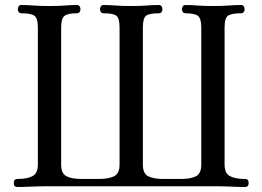

<svg xmlns="http://www.w3.org/2000/svg" viewBox="-20 -747 1047 766"><path d="M49 -1Q35 -1 35 -17Q35 -33 49 -33Q89 -33 110 -44.5Q131 -56 131 -90V-637Q131 -675 117 -684.5Q103 -694 65 -694Q58 -694 54.5 -699Q51 -704 51 -710Q51 -717 54.5 -722Q58 -727 65 -727Q89 -727 114 -725Q139 -723 177 -723Q216 -723 239.5 -725Q263 -727 287 -727Q294 -727 297.5 -722Q301 -717 301 -710Q301 -704 297.5 -699Q294 -694 287 -694Q250 -694 237 -683.5Q224 -673 224 -637V-90Q224 -55 245 -44Q266 -33 306 -33H374Q414 -33 435.5 -44Q457 -55 457 -90V-637Q457 -675 444 -684.5Q431 -694 393 -694Q386 -694 382.5 -699Q379 -704 379 -710Q379 -717 382.5 -722Q386 -727 393 -727Q418 -727 441.5 -725Q465 -723 503 -723Q542 -723 565.5 -725Q589 -727 614 -727Q621 -727 624.5 -722Q628 -717 628 -710Q628 -704 624.5 -699Q621 -694 614 -694Q576 -694 563 -684.5Q550 -675 550 -637V-90Q550 -55 571 -44Q592 -33 632 -33H701Q741 -33 762 -44Q783 -55 783 -90V-637Q783 -673 770 -683.5Q757 -694 720 -694Q713 -694 709.5 -699Q706 -704 706 -710Q706 -717 709.5 -722Q713 -727 720 -727Q744 -727 767.5 -725Q791 -723 829 -723Q868 -723 893 -725Q918 -727 942 -727Q949 -727 952.5 -722Q956 -717 956 -710Q956 -704 952.5 -699Q949 -694 942 -694Q904 -694 890 -684.5Q876 -675 876 -637V-90Q876 -56 897 -44.5Q918 -33 958 -33Q972 -33 972 -17Q972 -1 958 -1Q934 -1 901 -2.5Q868 -4 829 -4H177Q139 -4 106 -2.5Q73 -1 49 -1Z"/></svg>

Font: Zen Old Mincho
Style: Regular
Weight: 400
Designer: Yoshimichi Ohira
Foundry: Positype
Version: Version 1.001